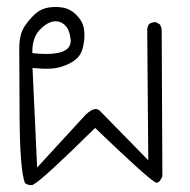

<svg xmlns="http://www.w3.org/2000/svg" viewBox="-20 -329 540 545"><path d="M424.8 189.5Q433.1 189.5 440.9 171.9L439 -241.2Q439 -252 433.1 -260.3L422.4 -266.1Q421.9 -266.1 421.4 -266.1Q410.6 -266.1 403.3 -260.7Q398.9 -254.9 397.9 -246.6L400.9 126L263.7 -14.2Q257.8 -19.5 252 -19.5Q239.7 -19.5 222.7 -2.9L85.4 146.5L72.3 -136.2Q96.7 -133.8 109.4 -133.8Q134.3 -133.8 149.4 -138.2Q177.7 -146 194.8 -160.2Q211.4 -173.3 216.3 -198.7Q219.7 -214.4 219.7 -226.3Q219.7 -238.3 218.3 -247.1Q214.8 -268.6 196.8 -286.6Q178.7 -304.7 156.7 -307.6Q147 -309.1 141.4 -309.1Q135.7 -309.1 131.8 -309.1Q108.4 -308.1 92.8 -298.8Q82 -292.5 71.8 -281.7Q46.4 -255.4 39.6 -231.9Q34.7 -214.8 34.7 -191.4L35.6 1Q36.6 154.3 50.8 190.4Q57.6 196.3 67.4 196.3Q71.8 196.3 73.2 195.6Q74.7 194.8 75.7 194.3Q104 178.2 250 34.2Q394 172.4 419.4 187.5Q421.9 189.5 424.8 189.5ZM150.4 -180.2V-180.7Q150.4 -180.7 150.4 -180.2ZM108.9 -175.8Q95.2 -175.8 71.8 -178.2V-185.5Q72.8 -223.1 92.3 -243.7Q115.7 -268.6 138.2 -268.6Q151.4 -268.6 162.6 -259.3L165 -256.8Q177.2 -245.1 180.2 -219.7Q180.7 -216.8 180.7 -213.9Q180.7 -195.3 165.5 -186.5Q159.2 -182.6 150.4 -180.2Q133.3 -175.8 108.9 -175.8Z"/></svg>

Font: NaikaiFont
Style: Light
Weight: 300
Version: Version 1.89